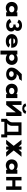

<svg xmlns="http://www.w3.org/2000/svg" viewBox="3762 -4720 1218 8783"><g transform="rotate(90 4371.5 -329.0)"><path d="M68.4 -256C68.4 -106 173.4 15 337.4 15C422.1 15 494.7 -16 540.7 -58H543.1V0H723.6V-513H540.7V-464C489.9 -505 420.9 -528 337.4 -528C173.4 -528 68.4 -406 68.4 -256ZM256.4 -256C256.4 -327 320.5 -377 401.6 -377C481.4 -377 545.3 -327 545.3 -256C545.3 -186 485.1 -136 401.6 -136C314.4 -136 256.4 -186 256.4 -256Z M1015.8 -511.8C1015.8 -511.8 1035.3 -598.5 1142.3 -598.5C1196.8 -598.5 1247.2 -566.2 1247.2 -521.2C1247.2 -470.2 1196.8 -432.8 1145.3 -432.8H1103.2V-328.2C1103.2 -328.2 1119.6 -333.3 1140.2 -333.3C1208.1 -333.3 1262.6 -290.8 1262.6 -230.5C1262.6 -171 1211.2 -137.8 1140.2 -137.8C1012.7 -137.8 1001.4 -244.9 1001.4 -244.9L847.6 -172.7C847.6 -172.7 895.2 -0.1 1141.2 -0.1C1312.7 -0.1 1422.4 -96.2 1422.4 -230.5C1422.4 -304.4 1387.5 -358 1333.1 -391.1C1371.4 -420.9 1395.2 -465.1 1395.2 -522.9C1395.2 -641.9 1298.3 -726.9 1144.3 -726.9C917.3 -726.9 881.6 -573 881.6 -573Z M2162.8 -232C2163.8 -238 2163.8 -249 2163.8 -256C2163.8 -436 2044.8 -528 1856.2 -528C1668.7 -528 1540.2 -406 1540.2 -256C1540.2 -107 1668.7 15 1856.2 15C1994.2 15 2096.8 -22 2154.8 -119L2023.2 -183C1971.2 -137 1940.9 -126 1872 -126C1817.5 -126 1737.7 -153 1737.7 -232ZM1743.7 -330C1747.3 -377 1788.5 -413 1862.3 -413C1925.2 -413 1970 -384 1979.7 -330Z M2949 -257C2949 -407 2844 -528 2680 -528C2595.3 -528 2522.7 -497 2476.7 -455H2474.5V-513H2294V260H2476.7V-49C2527.5 -8 2596.5 15 2680 15C2844 15 2949 -107 2949 -257ZM2761 -257C2761 -186 2696.9 -136 2615.8 -136C2536 -136 2472.3 -186 2472.3 -257C2472.3 -327 2532.3 -377 2615.8 -377C2702.9 -377 2761 -327 2761 -257Z M3651.3 -683.7C3662.3 -697.3 3700.8 -715.3 3682.7 -715.2C3605.4 -714.3 3553.5 -719.4 3480 -715.2H3370.9L3183 -518.8C3109.9 -419.4 3072.5 -362.4 3072.5 -239.2C3072.5 -104.9 3194.9 -1.2 3376.1 -1.2C3523.8 -1.2 3657.2 -73.4 3657.2 -239.2C3657.2 -402.4 3529.7 -484.8 3420.3 -484.8C3381.2 -484.8 3359.6 -474.6 3359.6 -474.6L3458.3 -569.6C3483 -574.7 3522.8 -587.4 3587.5 -597.9C3628.1 -604.4 3624.9 -651.4 3651.3 -683.7ZM3238.3 -239.2C3238.3 -302.1 3295.9 -348 3366.8 -348C3439.9 -348 3497.4 -302.1 3497.4 -239.2C3497.4 -178 3441.9 -132.9 3366.8 -132.9C3291.7 -132.9 3238.3 -178 3238.3 -239.2Z M3811.4 -256C3811.4 -106 3916.4 15 4080.4 15C4165.1 15 4237.7 -16 4283.7 -58H4286.1V0H4466.6V-513H4283.7V-464C4232.9 -505 4163.9 -528 4080.4 -528C3916.4 -528 3811.4 -406 3811.4 -256ZM3999.4 -256C3999.4 -327 4063.5 -377 4144.6 -377C4224.4 -377 4288.3 -327 4288.3 -256C4288.3 -186 4228.1 -136 4144.6 -136C4057.4 -136 3999.4 -186 3999.4 -256Z M5056 -918.2C5056 -918.2 5044.7 -830.7 4948 -830.7C4851.3 -830.7 4840 -918.2 4840 -918.2L4714 -891.9C4724.2 -800.9 4815.3 -738 4948 -738C5080.6 -738 5172.1 -800.9 5182.3 -891.9ZM5118.7 -438H5116.6L4779.3 -2.8H4611.1V-704H4779.3V-268.8H4781.4L5118.7 -704H5286.9V-2.8H5118.7Z M5736.2 -265.4V-562.9H6005.3V-49.5H5622.7C5706.9 -119.2 5738.4 -196.6 5736.2 -265.4ZM6265.8 -49.5H6165.1V-703.2H5576.4V-265.4C5576 -183.8 5519.4 -133.7 5456.5 -49.5H5416.2V224.2H5552.2V80.5H6129.8V224.2H6265.8Z M7150.1 -1 6862.3 -346.9 7150.1 -702.2H6943.5L6823.1 -568.5V-703H6687.3V-573L6571 -702.2H6372.9L6652.2 -346.9L6372.9 -1H6571L6687.3 -121.2V-1.8H6823.1V-125.5L6943.5 -1Z M7272.4 -256C7272.4 -106 7377.4 15 7541.4 15C7626.1 15 7698.7 -16 7744.7 -58H7747.1V0H7927.6V-513H7744.7V-464C7693.9 -505 7624.9 -528 7541.4 -528C7377.4 -528 7272.4 -406 7272.4 -256ZM7460.4 -256C7460.4 -327 7524.5 -377 7605.6 -377C7685.4 -377 7749.3 -327 7749.3 -256C7749.3 -186 7689.1 -136 7605.6 -136C7518.4 -136 7460.4 -186 7460.4 -256Z M8232.7 -283.2H8506.3V-1.9H8666.1V-703.1H8506.3V-423.5H8232.7V-703.1H8072.9V-1.9H8232.7Z"/></g></svg>

Font: Hussar
Style: BdSuprExt
Weight: 700
Foundry: Cannot Into Space Fonts
Version: Version 2.00